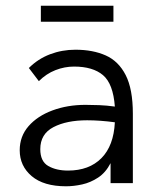

<svg xmlns="http://www.w3.org/2000/svg" viewBox="-20 -641 540 672"><path d="M211 11Q133 11 91 -24.5Q49 -60 49 -115Q49 -164 80 -199.5Q111 -235 163.5 -254.5Q216 -274 279 -274Q302 -274 327.5 -273Q353 -272 382 -268Q376 -348 340.5 -378Q305 -408 239 -408Q206 -408 174 -395.5Q142 -383 116 -357L81 -403Q113 -435 155 -451Q197 -467 244 -467Q305 -467 350 -447Q395 -427 420 -378Q445 -329 445 -243V0H367V-70Q350 -37 323.5 -19.5Q297 -2 267.5 4.5Q238 11 211 11ZM121 -119Q121 -76 149 -60Q177 -44 218 -44Q292 -44 335 -87.5Q378 -131 382 -213Q330 -220 285 -220Q213 -220 167 -196Q121 -172 121 -119ZM123 -565V-621H377V-565Z"/></svg>

Font: Inconsolata Nerd Font Mono
Style: Regular
Weight: 400
Monospace: yes
Designer: Raph Levien, Cyreal, Brenton Simpson
Foundry: Raph Levien, Cyreal, Google
Version: Version 3.000; ttfautohint (v1.8.3);Nerd Fonts 3.0.2